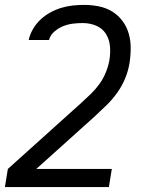

<svg xmlns="http://www.w3.org/2000/svg" viewBox="-24 -548 644 783"><path d="M-4 215 8 141 307 -128Q327 -146 346.5 -165Q366 -184 381.5 -205.5Q397 -227 407 -251.5Q417 -276 422 -301V-302Q427 -331 424.5 -359.5Q422 -388 407.5 -410.5Q393 -433 367.5 -443.5Q342 -454 313 -454Q293 -454 273 -451.5Q253 -449 234 -441.5Q215 -434 198 -419.5Q181 -405 176 -385H93Q98 -408 110.5 -429.5Q123 -451 141 -468Q159 -485 181 -497Q203 -509 226 -516Q249 -523 272.5 -525.5Q296 -528 319 -528Q350 -528 379.5 -522Q409 -516 433.5 -501Q458 -486 475.5 -462.5Q493 -439 501 -411Q509 -383 509 -352Q509 -321 504 -290Q499 -259 486.5 -228.5Q474 -198 454.5 -170.5Q435 -143 411 -119.5Q387 -96 362 -73L124 141H432L420 215Z"/></svg>

Font: Iosevka Extended
Style: Italic
Weight: 400
Width: 7
Italic angle: -9°
Monospace: yes
Designer: Belleve Invis
Foundry: Belleve Invis
Version: Version 32.5.0; ttfautohint (v1.8.4)